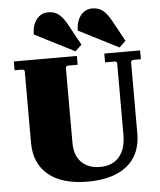

<svg xmlns="http://www.w3.org/2000/svg" viewBox="-59 -914 814 977"><g transform="rotate(-5 348.5 -426.0)"><path d="M345 -654 141 -758Q141 -805 164 -834.5Q187 -864 223 -864Q256 -864 278 -846.5Q300 -829 323 -786L378 -685ZM570 -654 366 -758Q366 -805 389 -834.5Q412 -864 448 -864Q481 -864 503 -846.5Q525 -829 548 -786L603 -685ZM79 -210V-573Q79 -585 65 -585H28V-630H350V-585H303Q289 -585 289 -573V-190Q289 -128 323.5 -92.5Q358 -57 419 -57Q482 -57 516.5 -97Q551 -137 551 -210V-573Q551 -585 537 -585H490V-630H673V-585H636Q622 -585 622 -571V-210Q622 -103 551 -45.5Q480 12 350 12Q220 12 149.5 -46Q79 -104 79 -210Z"/></g></svg>

Font: Arapey Black
Style: Regular
Weight: 900
Designer: Eduardo Rodriguez Tunni
Foundry: Eduardo Rodriguez Tunni
Version: Version 4.000